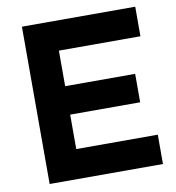

<svg xmlns="http://www.w3.org/2000/svg" viewBox="-80 -780 781 851"><g transform="rotate(-10 310.5 -354.0)"><path d="M75 0V-708H585V-575H218V-415H533V-287H218V-132H585V0Z"/></g></svg>

Font: Onest
Style: Bold
Weight: 700
Designer: Dmitri Voloshin, Andrey Kudryavtsev
Foundry: Dmitri Voloshin, Andrey Kudryavtsev
Version: Version 1.000;gftools[0.9.33]